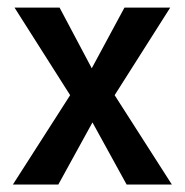

<svg xmlns="http://www.w3.org/2000/svg" viewBox="-20 -496 496 516"><path d="M140.1 -475.6 226.6 -312.5 314.5 -475.6H437.5L288.1 -240.2L441.9 0H320.3L228.5 -167L136.7 0H14.6L168.5 -240.2L19 -475.6Z"/></svg>

Font: Yantramanav Medium
Style: Regular
Weight: 500
Version: Version 1.001;PS 1.0;hotconv 1.0.72;makeotf.lib2.5.5900; ttf